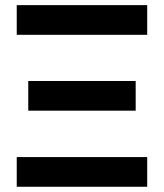

<svg xmlns="http://www.w3.org/2000/svg" viewBox="-20 -713 626 733"><path d="M43.9 -580.1V-693.4H542V-580.1ZM87.9 -290.5V-403.8H498V-290.5ZM43.9 0V-113.3H542V0Z"/></svg>

Font: Caskaydia Cove SemiBold
Style: Regular
Weight: 600
Monospace: yes
Designer: Aaron Bell
Foundry: Saja Typeworks
Version: Version 4.300; ttfautohint (v1.8.3)